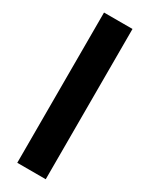

<svg xmlns="http://www.w3.org/2000/svg" viewBox="-200 -800 656 841"><g transform="rotate(30 128.0 -380.0)"><path d="M200 0H56V-760H200Z"/></g></svg>

Font: Noto Sans Sinhala ExtraCondensed ExtraBold
Style: Regular
Weight: 800
Width: 2
Designer: Jelle Bosma - Monotype Design Team
Foundry: Monotype Imaging Inc.
Version: Version 2.006; ttfautohint (v1.8.4.7-5d5b)